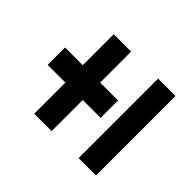

<svg xmlns="http://www.w3.org/2000/svg" viewBox="-110 -710 820 820"><g transform="rotate(-45 300.0 -300.0)"><path d="M248 -220H353V-328H540V-433H353V-540H248V-433H60V-328H248ZM60 -60H540V-165H60Z"/></g></svg>

Font: Eudonet ExtraBold
Style: Regular
Weight: 800
Designer: Mikhail Sharanda
Foundry: Mikhail Sharanda
Version: Version 4.503;Glyphs 3.1.2 (3151)